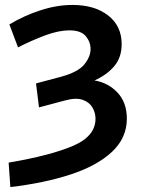

<svg xmlns="http://www.w3.org/2000/svg" viewBox="-20 -562 576 778"><path d="M22 196 15 97Q185 68 276 29Q367 -10 367 -81Q367 -105 354.5 -126.5Q342 -148 315 -157.5Q288 -167 244 -155L138 -127L126 -224L231 -252Q298 -271 322.5 -302Q347 -333 347 -363Q347 -392 327.5 -415.5Q308 -439 261 -439Q218 -439 164 -419Q110 -399 53 -370L18 -463Q78 -499 144.5 -520.5Q211 -542 274 -542Q363 -542 418 -499.5Q473 -457 473 -383Q473 -330 443.5 -294.5Q414 -259 363 -236Q418 -227 456 -187Q494 -147 494 -81Q494 -3 433.5 53.5Q373 110 266 145Q159 180 22 196Z"/></svg>

Font: Montserrat SemiBold
Style: Regular
Weight: 600
Designer: Julieta Ulanovsky
Foundry: Julieta Ulanovsky
Version: Version 9.000; ttfautohint (v1.8.4.7-5d5b)